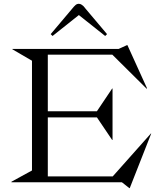

<svg xmlns="http://www.w3.org/2000/svg" viewBox="-20 -957 824 1008"><path d="M147.9 -638.2 44.9 -698.2V-700.2H603L647 -720.2H648.9L752 -493.2L750 -491.2L569.8 -669.9H231V-373H488.8L568.8 -492.2H570.8V-222.2H568.8L488.8 -340.8H231V-30.8H571.8L772 -255.9H773.9L661.1 30.8H659.2L620.1 0H40V-2.9L147.9 -62ZM246.1 -777.8 357.9 -910.2Q369.1 -924.3 376.7 -930.7Q384.3 -937 394 -937Q401.4 -937 408.4 -932.4Q415.5 -927.7 418.2 -924.8Q420.9 -921.9 430.2 -910.2L542 -777.8L532.2 -768.1L394 -877.9L255.9 -768.1Z"/></svg>

Font: Messapia
Style: Regular
Weight: 400
Designer: Luca Marsano
Foundry: Collletttivo
Version: Version 1.000;FEAKit 1.0